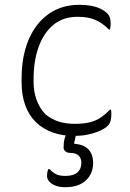

<svg xmlns="http://www.w3.org/2000/svg" viewBox="-20 -556 540 800"><path d="M311 -536Q337 -536 359 -532Q381 -528 398 -520Q415 -512 427 -500Q435 -492 438 -482Q441 -472 441 -458Q441 -451 440.5 -445.5Q440 -440 438 -433H434Q406 -461 376.5 -473.5Q347 -486 303 -486Q243 -486 202.5 -452.5Q162 -419 141 -360.5Q120 -302 120 -228V-212Q120 -174 132.5 -139.5Q145 -105 170 -79Q197 -58 226 -49Q255 -40 292 -40Q328 -40 354 -46.5Q380 -53 400 -66.5Q420 -80 438 -99H442Q443 -96 443.5 -92Q444 -88 444 -82Q444 -66 441 -53.5Q438 -41 429 -32Q418 -21 397 -11.5Q376 -2 349.5 4Q323 10 293 10Q241 11 199.5 -4Q158 -19 129 -47.5Q100 -76 85 -118Q70 -160 70 -213V-228Q70 -322 99.5 -391Q129 -460 183 -498Q237 -536 311 -536ZM304 -21Q301 -13 299 -5Q297 3 295.5 10.5Q294 18 292.5 25Q291 32 289 39V43Q330 46 349 67Q368 88 368 123Q368 167 338 195.5Q308 224 252 224Q227 224 210 217Q193 210 184.5 199.5Q176 189 176 177Q176 172 176.5 167.5Q177 163 178 158.5Q179 154 181 149H187Q201 164 215 170.5Q229 177 253 177Q286 177 302.5 162.5Q319 148 319 123Q319 103 307.5 92Q296 81 272 81Q260 81 252.5 74.5Q245 68 245 59Q245 48 246 38.5Q247 29 249.5 20.5Q252 12 255 4.5Q258 -3 261 -10Q263 -14 268.5 -17.5Q274 -21 283 -22Q292 -23 304 -21Z"/></svg>

Font: Recursive Casual Light
Style: Regular
Weight: 300
Version: Version 1.047